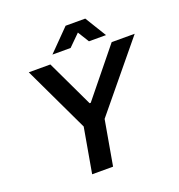

<svg xmlns="http://www.w3.org/2000/svg" viewBox="-152 -995 1046 1121"><g transform="rotate(-20 371.5 -434.0)"><path d="M229 0 278 -279 85 -686H219L357 -395H364L600 -686H743L408 -279L359 0ZM250 -736 380 -868H502L583 -736H477L412 -841L468 -840L363 -736Z"/></g></svg>

Font: Archivo Variable SemiBold
Style: Italic
Weight: 600
Italic angle: -10°
Designer: Hector Gatti
Foundry: Omnibus-Type
Version: Version 2.001